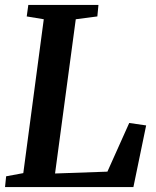

<svg xmlns="http://www.w3.org/2000/svg" viewBox="-20 -763 636 783"><path d="M0.5 0 5 -44 75 -57 158.5 -684.5 89 -696 95.5 -743H381.5L377 -696L289 -684.5L204.5 -55.5L418 -63L507 -261.5L576 -251.5L524 0Z"/></svg>

Font: Merriweather 20pt SemiBold
Style: Italic
Weight: 600
Italic angle: -7.8°
Version: Version 2.101